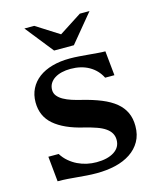

<svg xmlns="http://www.w3.org/2000/svg" viewBox="-110 -793 718 880"><g transform="rotate(-15 249.0 -352.5)"><path d="M252 -38.1Q304.7 -38.1 335.7 -58.1Q366.7 -78.1 366.7 -113.3Q366.7 -130.9 358.9 -144.8Q351.1 -158.7 335.2 -169.9Q319.3 -181.2 294.7 -189.9Q270 -198.7 236.3 -207Q147 -228 99.6 -268.6Q52.2 -309.1 52.2 -375.5Q52.2 -411.1 66.7 -439.7Q81.1 -468.3 107.7 -488.3Q134.3 -508.3 171.9 -518.8Q209.5 -529.3 255.4 -529.3Q276.4 -529.3 299.3 -527.6Q322.3 -525.9 344.5 -523.9Q366.7 -522 386.7 -520.3Q406.7 -518.6 421.9 -518.6L433.6 -402.3H389.6Q370.6 -440.4 333.7 -461.4Q296.9 -482.4 246.1 -482.4Q224.1 -482.4 204.6 -477.8Q185.1 -473.1 170.9 -464.1Q156.7 -455.1 148.4 -441.7Q140.1 -428.2 140.1 -410.6Q140.1 -394.5 150.1 -382.1Q160.2 -369.6 176.8 -360.4Q193.4 -351.1 214.6 -344.2Q235.8 -337.4 258.3 -332Q310.5 -319.3 349.6 -303.2Q388.7 -287.1 414.6 -265.9Q440.4 -244.6 453.4 -216.8Q466.3 -189 466.3 -152.8Q466.3 -110.8 448.7 -80.1Q431.2 -49.3 400.6 -29.1Q370.1 -8.8 328.9 1Q287.6 10.7 240.2 10.7Q214.8 10.7 192.9 9Q170.9 7.3 149.2 5.4Q127.4 3.4 105 1.7Q82.5 0 56.2 0L44.4 -119.6H93.3Q106.4 -98.6 124.5 -83.3Q142.6 -67.9 163.3 -57.9Q184.1 -47.9 206.5 -43Q229 -38.1 252 -38.1ZM246.1 -646.5 353.5 -715.8H399.4L289.6 -583H195.8L90.3 -715.8H137.2Z"/></g></svg>

Font: Arian AMU Serif
Style: Bold
Weight: 700
Designer: Ruben Hakobyan (Tarumian)
Foundry: Ruben Hakobyan (Tarumian)
Version: Version 1.002